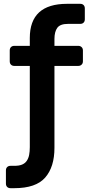

<svg xmlns="http://www.w3.org/2000/svg" viewBox="-20 -760 487 1005"><path d="M35 225Q24 225 17.5 218.5Q11 212 11 201V132Q11 121 17.5 114.5Q24 108 35 108H55Q80 108 95.5 101.5Q111 95 120 82Q129 69 132.5 51Q136 33 136 10V-415H55Q44 -415 37.5 -421.5Q31 -428 31 -439V-496Q31 -507 37.5 -513.5Q44 -520 55 -520H136V-561Q136 -740 331 -740H400Q411 -740 417.5 -733.5Q424 -727 424 -716V-659Q424 -648 417.5 -641.5Q411 -635 400 -635H336Q295 -635 280 -614.5Q265 -594 265 -556V-520H390Q400 -520 407 -513.5Q414 -507 414 -496V-439Q414 -428 407 -421.5Q400 -415 390 -415H265V14Q265 114 216.5 169.5Q168 225 55 225Z"/></svg>

Font: Fz Rubik Med
Style: Regular
Weight: 500
Designer: Hubert and Fischer
Foundry: Hubert and Fischer
Version: Vit hóa bi FontZin.com